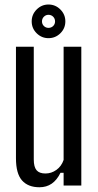

<svg xmlns="http://www.w3.org/2000/svg" viewBox="-20 -802 424 830"><path d="M150.5 7.5Q101.5 7.5 75.2 -22Q49 -51.5 49 -118V-600H126V-112.5Q126 -80.5 138 -66.2Q150 -52 176.5 -52Q202 -52 223.8 -67.5Q245.5 -83 255 -110.5V-600H331.5V0H255V-55H241.5Q226 -23.5 203.5 -8Q181 7.5 150.5 7.5ZM189.5 -637Q160 -637 138.5 -658.2Q117 -679.5 117 -709.5Q117 -739.5 138.5 -761Q160 -782.5 189.5 -782.5Q219.5 -782.5 241 -761Q262.5 -739.5 262.5 -709.5Q262.5 -679.5 241 -658.2Q219.5 -637 189.5 -637ZM189.5 -681.5Q201.5 -681.5 209.8 -689.5Q218 -697.5 218 -709.5Q218 -721.5 209.8 -729.8Q201.5 -738 189.5 -738Q178 -738 169.8 -729.8Q161.5 -721.5 161.5 -709.5Q161.5 -697.5 169.8 -689.5Q178 -681.5 189.5 -681.5Z"/></svg>

Font: Big Shoulders Display Thin Medium
Style: Regular
Weight: 500
Version: Version 2.002